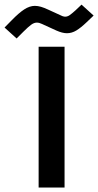

<svg xmlns="http://www.w3.org/2000/svg" viewBox="-99 -820 429 839"><path d="M173.8 -749.5Q181.2 -747.1 185.5 -747.1Q196.3 -747.1 206.1 -754.2Q215.8 -761.2 230.5 -774.4L257.3 -799.8L310.1 -752L279.8 -723.1Q254.9 -699.2 234.9 -687Q214.8 -674.8 193.4 -674.8Q173.8 -674.8 147.5 -686.5L84.5 -715.3Q72.3 -721.2 62 -721.2Q49.8 -721.2 36.9 -711.7Q23.9 -702.1 3.9 -682.1L-26.4 -651.9L-79.1 -699.7L-47.9 -731.4Q-17.1 -763.2 6.8 -778.8Q30.8 -794.4 53.2 -794.4Q65.9 -794.4 80.1 -790.3Q94.2 -786.1 110.8 -778.3ZM183.1 -615.7V-0.5H69.8V-615.7Z"/></svg>

Font: Vazirmatn FD NL SemiBold
Style: Regular
Weight: 600
Designer: Saber Rastikerdar
Foundry: Saber Rastikerdar
Version: Version 33.003